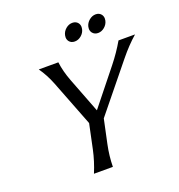

<svg xmlns="http://www.w3.org/2000/svg" viewBox="-162 -1076 1130 1211"><g transform="rotate(-20 402.5 -470.5)"><path d="M651.4 -924.8Q660.6 -912.6 660.6 -897Q660.6 -890.6 659.2 -883.3Q653.8 -858.9 633.8 -842Q613.8 -825.2 590.3 -825.2Q566.9 -825.2 553.2 -841.8Q543.5 -854 543.5 -870.1Q543.5 -876.5 544.9 -883.3Q550.3 -907.7 570.8 -924.6Q591.3 -941.4 614.7 -941.4Q638.2 -941.4 651.4 -924.8ZM495.1 -924.8Q504.4 -912.6 504.4 -897Q504.4 -890.6 502.9 -883.3Q497.6 -858.9 477.5 -842Q457.5 -825.2 433.6 -825.2Q409.7 -825.2 396.5 -841.8Q387.2 -854 387.2 -869.6Q387.2 -876 388.7 -883.3Q394 -907.7 414.1 -924.6Q434.1 -941.4 458 -941.4Q481.9 -941.4 495.1 -924.8ZM261.2 0Q291.5 -73.2 307.1 -146.5L341.8 -311L222.2 -619.1Q196.8 -684.1 159.2 -737.3H290.5Q298.3 -673.8 325.2 -604L415.5 -369.6L603 -604Q654.8 -668.9 694.3 -737.3H805.2Q747.1 -686.5 692.4 -619.1L439 -307.1L404.8 -146.5Q389.2 -73.2 388.2 0Z"/></g></svg>

Font: Classica
Style: Book Oblique
Weight: 400
Italic angle: -12°
Designer: Wojciech Kalinowski "wmk69" (wmk69@o2.pl)
Foundry: Wojciech Kalinowski "wmk69" (wmk69@o2.pl)
Version: Version 2.1.1; 2021-05-14